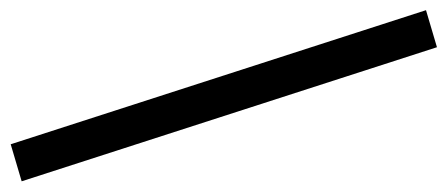

<svg xmlns="http://www.w3.org/2000/svg" viewBox="-284 -528 857 368"><g transform="rotate(90 145.0 -344.5)"><path d="M238 64 -19 -732 52 -753 309 43Z"/></g></svg>

Font: Nunito Sans Medium
Style: Regular
Weight: 500
Designer: Vernon Adams
Foundry: Vernon Adams
Version: Version 3.101; ttfautohint (v1.8.4.7-5d5b);gftools[0.9.27]